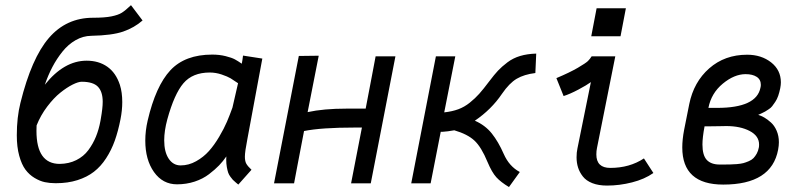

<svg xmlns="http://www.w3.org/2000/svg" viewBox="-20 -719 3145 753"><path d="M155.8 -386.7Q231 -481 319.8 -481Q367.2 -481 400.9 -457.3Q434.6 -433.6 450.2 -386.2Q459.5 -356.9 459.5 -318.8Q459.5 -286.6 452.6 -251.5Q443.4 -204.6 430.2 -167.5Q417 -130.4 396.2 -98.4Q375.5 -66.4 348.4 -45.4Q321.3 -24.4 283.7 -12.5Q246.1 -0.5 199.7 -0.5H198.7H197.3Q175.3 -0.5 155.8 -4.6Q136.2 -8.8 115.5 -21.2Q94.7 -33.7 79.8 -53.7Q64.9 -73.7 55.4 -108.2Q45.9 -142.6 45.9 -188.5Q45.9 -258.8 60.1 -315.4Q103.5 -491.2 171.9 -570.3Q240.2 -649.4 345.2 -649.4Q390.6 -649.4 417.2 -654.8Q443.8 -660.2 458 -669.2Q472.2 -678.2 493.7 -698.7L539.1 -638.7Q506.8 -610.4 463.1 -595.2Q419.4 -580.1 337.9 -578.6Q305.7 -578.1 276.6 -561.5Q247.6 -544.9 225.1 -516.8Q202.6 -488.8 185.5 -456.3Q168.5 -423.8 155.8 -386.7ZM374 -245.1 375.5 -253.9Q382.8 -295.4 382.8 -319.8Q382.8 -359.4 364 -378.9Q345.2 -398.4 300.3 -398.4Q287.1 -398.4 264.6 -387.2Q242.2 -376 216.6 -355.5Q190.9 -335 165 -300.8Q139.2 -266.6 123.5 -227.1Q123 -219.7 123 -205.6Q123 -76.2 214.4 -76.2Q250.5 -76.7 279.3 -91.1Q308.1 -105.5 326.4 -130.1Q344.7 -154.8 356.2 -182.9Q367.7 -210.9 374 -245.1Z M636.2 -251Q624 -205.6 624 -168.9Q624 -123 641.6 -96.7Q659.2 -70.3 688.5 -70.3Q720.2 -70.3 749.3 -86.7Q778.3 -103 799.3 -126.5Q820.3 -149.9 839.6 -182.6Q858.9 -215.3 870.1 -241.7Q881.3 -268.1 891.6 -296.9L913.6 -392.6Q896 -404.8 884.3 -411.9Q872.6 -418.9 849.4 -426.8Q826.2 -434.6 802.7 -434.6Q735.4 -434.6 699.5 -392.6Q663.6 -350.6 636.2 -251ZM1008.8 -489.3 950.2 -173.8Q940.4 -124 940.4 -104.5Q940.4 -86.9 946 -76.9Q951.7 -66.9 966.3 -53.2L914.6 4.9Q912.6 3.4 904.3 -3.7Q896 -10.7 893.1 -13.9Q890.1 -17.1 883.8 -25.6Q877.4 -34.2 874.8 -42.2Q872.1 -50.3 869.6 -63.7Q867.2 -77.1 867.2 -93.3Q867.2 -101.1 867.7 -105.5Q855 -86.9 839.4 -70.6Q823.7 -54.2 799.8 -35.9Q775.9 -17.6 743.4 -6.8Q710.9 3.9 674.3 3.9Q618.2 3.9 584 -44.2Q549.8 -92.3 549.8 -167.5Q549.8 -206.1 559.1 -246.1Q590.8 -381.8 648.2 -443.4Q705.6 -504.9 812.5 -504.9Q840.8 -504.9 865 -498.8Q889.2 -492.7 900.9 -486.3Q912.6 -480 928.2 -469.2Q931.2 -483.9 933.1 -501Z M1230 -500.5 1186.5 -279.3Q1249 -293 1338.9 -293H1414.1Q1429.2 -370.6 1439 -423.3Q1448.7 -476.1 1453.1 -498H1530.8L1434.1 0H1356.9L1399.4 -218.8H1372.6Q1239.7 -218.8 1172.4 -205.1Q1153.8 -109.4 1146.5 -69.8Q1139.2 -30.3 1133.3 0H1054.7L1151.9 -499.5Z M1761.7 -208Q1750 -205.6 1736.6 -204.1Q1723.1 -202.6 1715.8 -202.1H1708.5L1668.9 0H1592.8L1689.5 -498H1765.6L1722.2 -278.3Q1753.4 -281.7 1777.3 -290.5Q1801.3 -299.3 1822.5 -316.4Q1843.8 -333.5 1859.6 -351.3Q1875.5 -369.1 1899.4 -400.9Q1918.5 -426.3 1933.1 -441.9Q1947.8 -457.5 1970 -474.4Q1992.2 -491.2 2020 -499.5Q2047.9 -507.8 2083 -508.8L2079.6 -432.6Q2035.6 -427.2 2006.6 -410.2Q1977.5 -393.1 1948.7 -351.1Q1907.2 -289.6 1842.3 -245.6Q1882.8 -228 1908.7 -195.6Q1934.6 -163.1 1955.6 -115.2Q1977.1 -66.4 2018.6 -44.4L1976.1 14.6Q1943.8 -4.9 1926.5 -23.9Q1909.2 -43 1892.1 -83.5Q1867.7 -142.6 1840.6 -167.7Q1813.5 -192.9 1761.7 -208Z M2319.8 -686.5H2434.6L2413.6 -576.7H2298.8ZM2393.1 -498 2321.3 -138.7Q2318.8 -127 2318.8 -113.3Q2318.8 -60.5 2373.5 -60.5Q2449.2 -60.5 2505.4 -97.7L2542.5 -40.5Q2507.8 -16.1 2458.7 -3.7Q2409.7 8.8 2360.8 8.8Q2327.1 8.8 2303 -0.7Q2278.8 -10.3 2265.9 -26.9Q2252.9 -43.5 2247.1 -62Q2241.2 -80.6 2241.2 -102.1Q2241.2 -121.1 2244.6 -136.7L2297.4 -397Q2282.2 -385.7 2248.8 -367.9Q2215.3 -350.1 2190.4 -342.3L2162.1 -412.6Q2214.4 -434.6 2246.1 -453.1Q2277.8 -471.7 2285.9 -479.7Q2293.9 -487.8 2300.3 -498Z M2683.1 -310.5Q2700.7 -397.5 2761.5 -450.9Q2822.3 -504.4 2910.2 -504.4Q2965.8 -504.4 3004.2 -474.4Q3042.5 -444.3 3042.5 -396Q3042.5 -386.2 3040 -373Q3036.6 -356.4 3032 -343Q3027.3 -329.6 3020.5 -319.6Q3013.7 -309.6 3008.5 -302.7Q3003.4 -295.9 2994.1 -290Q2984.9 -284.2 2980.7 -281.5Q2976.6 -278.8 2966.1 -274.2Q2955.6 -269.5 2953.6 -268.6Q2965.3 -265.1 2977.5 -258.1Q2989.7 -251 3003.4 -238.8Q3017.1 -226.6 3025.9 -206.3Q3034.7 -186 3034.7 -161.1Q3034.7 -147.9 3031.7 -131.8Q3005.9 4.9 2816.4 4.9Q2655.8 4.9 2655.8 -140.6Q2655.8 -171.9 2663.1 -210Q2669.9 -246.1 2683.1 -310.5ZM2962.4 -375Q2963.9 -380.9 2963.9 -386.2Q2963.9 -407.2 2947.5 -417.7Q2931.2 -428.2 2904.3 -428.2Q2859.9 -428.2 2814.7 -390.9Q2769.5 -353.5 2758.3 -295.9H2792.5Q2946.8 -295.9 2962.4 -375ZM2828.6 -224.6Q2818.4 -224.6 2801.3 -224.1Q2784.2 -223.6 2764.6 -223.6H2743.2Q2734.9 -179.7 2734.9 -152.3Q2734.9 -110.4 2751.7 -92Q2768.6 -73.7 2802.7 -73.7H2813Q2832 -73.7 2843 -74Q2854 -74.2 2869.9 -75.4Q2885.7 -76.7 2895.5 -79.3Q2905.3 -82 2916.7 -86.9Q2928.2 -91.8 2935.1 -98.9Q2941.9 -106 2947.8 -116.5Q2953.6 -127 2956.1 -140.6Q2957 -144.5 2957 -152.3Q2957 -186 2920.2 -205.3Q2883.3 -224.6 2828.6 -224.6Z"/></svg>

Font: Fantasque Sans Mono
Style: Italic
Weight: 400
Italic angle: -11°
Monospace: yes
Designer: Jany Belluz
Version: Version 1.8.0 ; ttfautohint (v1.8.2)